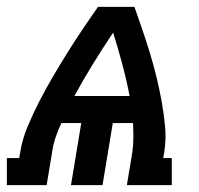

<svg xmlns="http://www.w3.org/2000/svg" viewBox="-59 -540 579 560"><path d="M-39 0V-79H-3L0 -96Q6 -134 21.5 -171Q37 -208 55.5 -244Q74 -280 94.5 -315Q115 -350 136.5 -384.5Q158 -419 180.5 -452.5Q203 -486 227 -520H333Q345 -486 356.5 -452.5Q368 -419 378.5 -384.5Q389 -350 397.5 -315Q406 -280 412.5 -244Q419 -208 422.5 -171Q426 -134 420 -96L417 -79H442V0H311L327 -96Q330 -118 330 -139Q330 -160 329 -181H270L240 0H148L178 -181H120Q110 -160 103 -139Q96 -118 93 -96L77 0ZM158 -260H319Q310 -307 297.5 -353.5Q285 -400 271 -445Q241 -400 212.5 -354Q184 -308 158 -260Z"/></svg>

Font: Iosevka Curly Slab
Style: Bold Italic
Weight: 700
Italic angle: -9°
Monospace: yes
Designer: Belleve Invis
Foundry: Belleve Invis
Version: Version 22.1.2; ttfautohint (v1.8.4)